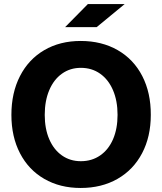

<svg xmlns="http://www.w3.org/2000/svg" viewBox="-20 -913 798 945"><path d="M377 12.2Q275.4 12.2 198 -32.5Q120.7 -77.1 78.4 -158.7Q36.1 -240.2 36.1 -347.7Q36.1 -456.1 78.4 -538.6Q120.7 -621.1 198 -666.3Q275.4 -711.4 377 -711.4Q480.5 -711.4 559.2 -666.3Q637.9 -621.1 680.3 -538.6Q722.7 -456.1 722.2 -347.7Q722.2 -240.2 679.3 -158.7Q636.4 -77.1 558.2 -32.5Q480 12.2 377 12.2ZM377.9 -119.6Q432.1 -119.6 473.1 -148Q514.1 -176.3 536.4 -227.8Q558.6 -279.4 558.6 -347.7Q558.6 -417 536.1 -469.2Q513.7 -521.5 472.8 -550.3Q431.9 -579.1 377.9 -579.1Q325.2 -579.1 284.9 -550.3Q244.5 -521.5 222.4 -469.1Q200.2 -416.8 200.2 -347.5Q200.2 -279.3 222.4 -227.8Q244.5 -176.3 284.9 -147.9Q325.2 -119.6 377.9 -119.6ZM412.6 -893.1H593.8L455.6 -779.3H300.3Z"/></svg>

Font: DavidDev Light
Style: Regular
Weight: 300
Designer: David.dev
Foundry: David.dev
Version: Version 1.001;FEAKit 1.0